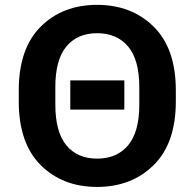

<svg xmlns="http://www.w3.org/2000/svg" viewBox="-20 -745 790 780"><path d="M374.5 14.4Q514.6 14.4 604.5 -74.5Q694.3 -163.3 694.3 -333.3V-377.7Q694.3 -547.6 604.5 -636.5Q514.6 -725.3 374.5 -725.3Q234.1 -725.3 145.1 -636.5Q56.2 -547.6 56.2 -377.7V-333.3Q56.2 -163.3 145.1 -74.5Q234.1 14.4 374.5 14.4ZM374.5 -100.6Q294.2 -100.6 249.5 -154.8Q204.8 -209 204.8 -319.6V-391.1Q204.8 -502 249.5 -556Q294.2 -610.1 374.5 -610.1Q455.1 -610.1 500.5 -556Q545.9 -502 545.9 -391.1V-319.6Q545.9 -209 500.5 -154.8Q455.1 -100.6 374.5 -100.6ZM265.6 -299.8H485.1V-418.5H265.6Z"/></svg>

Font: Roboto Flex
Style: Regular
Weight: 400
Designer: Berlow after Robertson
Foundry: Google
Version: Version 3.200;gftools[0.9.32]